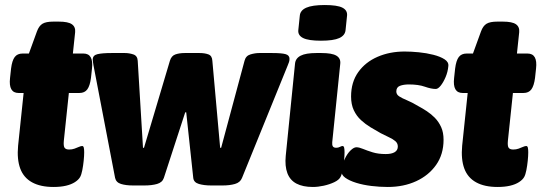

<svg xmlns="http://www.w3.org/2000/svg" viewBox="-20 -736 2154 764"><path d="M193 8Q141 8 107.5 -10.5Q74 -29 60.5 -65.5Q47 -102 52 -156L74 -366H54Q13 -366 20 -426L24 -463Q28 -495 38.5 -509Q49 -523 70 -523H95L127 -611Q135 -633 149 -641.5Q163 -650 192 -650H214Q251 -650 266 -639.5Q281 -629 279 -608L270 -523H312Q353 -523 346 -463L342 -426Q338 -395 327.5 -380.5Q317 -366 296 -366H254L234 -176Q232 -155 237 -148Q242 -141 255 -141Q267 -141 276.5 -144.5Q286 -148 294 -151.5Q302 -155 307 -155Q312 -155 313.5 -148Q315 -141 315 -130Q315 -116 313 -96.5Q311 -77 307.5 -59Q304 -41 299 -32Q293 -21 278.5 -11.5Q264 -2 242.5 3Q221 8 193 8Z M509 2Q481 2 461.5 -4Q442 -10 438 -28L352 -476Q351 -483 350 -489Q349 -495 349 -499Q349 -516 368 -520.5Q387 -525 424 -525H477Q494 -525 510.5 -519.5Q527 -514 528 -494L549 -148H553L656 -494Q662 -514 678 -519.5Q694 -525 715 -525H774Q795 -525 809.5 -519.5Q824 -514 825 -494L856 -148H860L953 -494Q958 -514 976.5 -519.5Q995 -525 1012 -525H1063Q1101 -525 1116.5 -520.5Q1132 -516 1132 -502Q1132 -495 1130 -489Q1128 -483 1125 -476L943 -28Q936 -10 915 -4Q894 2 866 2H820Q792 2 771.5 -4Q751 -10 749 -28L721 -289H717L632 -28Q626 -10 605 -4Q584 2 555 2Z M1225 8Q1185 8 1159.5 -5.5Q1134 -19 1123.5 -47Q1113 -75 1117 -116L1154 -483Q1156 -504 1176.5 -514.5Q1197 -525 1239 -525H1259Q1301 -525 1318.5 -514.5Q1336 -504 1334 -483L1302 -170Q1301 -159 1304.5 -153.5Q1308 -148 1318 -148Q1326 -148 1332.5 -151.5Q1339 -155 1343 -155Q1348 -155 1349.5 -148Q1351 -141 1351 -130Q1351 -116 1349 -96.5Q1347 -77 1343.5 -59Q1340 -41 1335 -32Q1329 -20 1310 -11Q1291 -2 1268 3Q1245 8 1225 8ZM1257 -574Q1208 -574 1186.5 -584.5Q1165 -595 1167 -616L1173 -674Q1175 -695 1199 -705.5Q1223 -716 1272 -716Q1322 -716 1342.5 -705.5Q1363 -695 1361 -674L1355 -616Q1353 -595 1330 -584.5Q1307 -574 1257 -574Z M1523 8Q1491 8 1458 4Q1425 0 1397.5 -8.5Q1370 -17 1353.5 -29Q1337 -41 1339 -57Q1342 -83 1352 -104Q1362 -125 1375 -137.5Q1388 -150 1398 -150Q1409 -150 1424.5 -143.5Q1440 -137 1462.5 -130Q1485 -123 1515 -123Q1538 -123 1550.5 -130.5Q1563 -138 1563 -153Q1563 -166 1553 -174.5Q1543 -183 1527.5 -190Q1512 -197 1495 -206Q1475 -217 1454.5 -229.5Q1434 -242 1416.5 -258Q1399 -274 1388 -297Q1377 -320 1377 -352Q1377 -409 1405.5 -449Q1434 -489 1482.5 -510Q1531 -531 1590 -531Q1616 -531 1646.5 -528Q1677 -525 1704.5 -518Q1732 -511 1749 -500Q1766 -489 1764 -473Q1762 -450 1753 -429Q1744 -408 1733.5 -395Q1723 -382 1714 -382Q1696 -382 1670.5 -391Q1645 -400 1607 -400Q1586 -400 1571.5 -394.5Q1557 -389 1557 -372Q1557 -360 1568.5 -352.5Q1580 -345 1599.5 -337Q1619 -329 1644 -314Q1661 -305 1678.5 -293.5Q1696 -282 1711 -266.5Q1726 -251 1735.5 -230Q1745 -209 1745 -180Q1745 -122 1715.5 -80Q1686 -38 1636 -15Q1586 8 1523 8Z M1960 8Q1908 8 1874.5 -10.5Q1841 -29 1827.5 -65.5Q1814 -102 1819 -156L1841 -366H1821Q1780 -366 1787 -426L1791 -463Q1795 -495 1805.5 -509Q1816 -523 1837 -523H1862L1894 -611Q1902 -633 1916 -641.5Q1930 -650 1959 -650H1981Q2018 -650 2033 -639.5Q2048 -629 2046 -608L2037 -523H2079Q2120 -523 2113 -463L2109 -426Q2105 -395 2094.5 -380.5Q2084 -366 2063 -366H2021L2001 -176Q1999 -155 2004 -148Q2009 -141 2022 -141Q2034 -141 2043.5 -144.5Q2053 -148 2061 -151.5Q2069 -155 2074 -155Q2079 -155 2080.5 -148Q2082 -141 2082 -130Q2082 -116 2080 -96.5Q2078 -77 2074.5 -59Q2071 -41 2066 -32Q2060 -21 2045.5 -11.5Q2031 -2 2009.5 3Q1988 8 1960 8Z"/></svg>

Font: Asap Black
Style: Italic
Weight: 900
Italic angle: -6°
Designer: Pablo Cosgaya
Foundry: Omnibus-Type
Version: Version 3.001